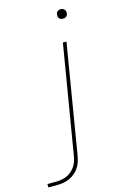

<svg xmlns="http://www.w3.org/2000/svg" viewBox="-244 -759 679 1036"><g transform="rotate(-15 96.0 -241.0)"><path d="M-108 215V196H-58Q-36 196 -13.5 189.5Q9 183 27.5 167Q46 151 56 129.5Q66 108 69 86L170 -520H190L89 89Q86 106 81 122.5Q76 139 66 154.5Q56 170 41.5 182Q27 194 10.5 201.5Q-6 209 -23.5 212Q-41 215 -58 215ZM204 -644Q198 -644 192.5 -646Q187 -648 183 -652.5Q179 -657 178.5 -663.5Q178 -670 179 -676Q179 -681 181.5 -685Q184 -689 188 -691.5Q192 -694 196 -695.5Q200 -697 205 -697Q211 -697 216.5 -694.5Q222 -692 226 -687.5Q230 -683 231 -676.5Q232 -670 231 -664Q230 -659 227.5 -655Q225 -651 221.5 -648.5Q218 -646 213.5 -645Q209 -644 204 -644Z"/></g></svg>

Font: Iosevka Aile Thin
Style: Italic
Weight: 100
Italic angle: -9°
Designer: Belleve Invis
Foundry: Belleve Invis
Version: Version 31.1.0; ttfautohint (v1.8.4)